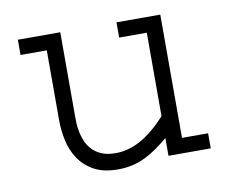

<svg xmlns="http://www.w3.org/2000/svg" viewBox="-57 -502 714 588"><g transform="rotate(-10 300.0 -208.0)"><path d="M164.1 -165Q164.1 -158.2 164.6 -146Q165 -133.8 168 -119.6Q170.9 -105.5 177 -90.6Q183.1 -75.7 194.6 -63.5Q206.1 -51.3 223.6 -43.7Q241.2 -36.1 267.1 -36.1Q306.6 -36.1 344.7 -56.9Q382.8 -77.6 424.8 -123V-382.8H338.9V-430.2H475.1V-46.9H556.2V0H424.8V-55.2Q406.2 -39.6 388.2 -26.9Q370.1 -14.2 351.1 -4.9Q332 4.4 311 9.3Q290 14.2 265.6 14.2Q219.7 14.2 190.2 -2.7Q160.6 -19.5 143.8 -45.7Q127 -71.8 120.4 -103.5Q113.8 -135.3 113.8 -165V-382.8H32.2V-430.2H164.1Z"/></g></svg>

Font: Ethiopic Sadiss
Style: Regular
Weight: 400
Designer: abass alamnehe
Foundry: Senamirmir Project
Version: Version 5.100